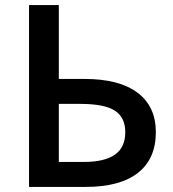

<svg xmlns="http://www.w3.org/2000/svg" viewBox="-20 -734 680 754"><path d="M312 -424H211V-714H94V0H317Q451 0 521.5 -55Q592 -110 592 -215Q592 -316 520 -370Q448 -424 312 -424ZM296 -326Q390 -326 431 -299.5Q472 -273 472 -215Q472 -155 431 -126.5Q390 -98 309 -98H211V-326Z"/></svg>

Font: OpenSansMMV
Style: Semibold
Weight: 600
Designer: Steve Matteson
Foundry: Ascender Corporation
Version: Version 6.000